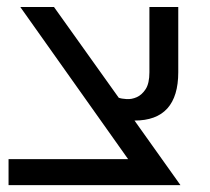

<svg xmlns="http://www.w3.org/2000/svg" viewBox="-20 -539 611 559"><path d="M39.1 -518.6H137.2L325.7 -254.4Q333.5 -251.5 348.4 -250.5Q363.3 -249.5 378.2 -256.1Q393.1 -262.7 404.1 -279.5Q415 -296.4 415 -328.6V-518.6H499V-328.6Q499 -258.8 467.3 -223.4Q435.5 -188 371.6 -188L505.4 0H4.9V-75.7H353Z"/></svg>

Font: Arian AMU
Style: Regular
Weight: 400
Designer: Ruben Hakobyan (Tarumian)
Foundry: Ruben Hakobyan (Tarumian)
Version: Version 4.003